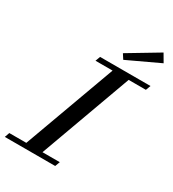

<svg xmlns="http://www.w3.org/2000/svg" viewBox="-258 -977 982 1089"><g transform="rotate(30 232.5 -432.5)"><path d="M310.5 -714.4 290 -746.1 487.8 -864.7 518.6 -812ZM-52.7 0 -41.5 -31.7H69.8L288.6 -631.3H176.8L188.5 -663.1H518.6L506.8 -631.3H394L175.8 -31.7H289.1L277.3 0Z"/></g></svg>

Font: Elstob 10pt Medium
Style: Italic
Weight: 500
Italic angle: -20°
Designer: Peter S. Baker
Version: Version 1.015